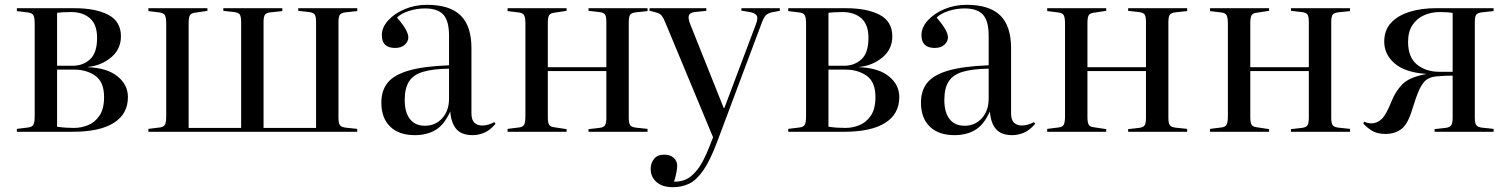

<svg xmlns="http://www.w3.org/2000/svg" viewBox="-20 -547 6265 797"><path d="M50 0V-12L98 -18Q114 -20 119 -30Q124 -40 124 -66V-447Q124 -473 119 -483Q114 -493 98 -495L50 -501V-513H288Q377 -513 429.5 -485.5Q482 -458 482 -396Q482 -343 441.5 -309Q401 -275 345 -269V-268Q425 -265 468 -230Q511 -195 511 -144Q511 -74 452.5 -37Q394 0 282 0ZM217 -274H282Q324 -274 353.5 -300.5Q383 -327 383 -390Q383 -445 353.5 -471Q324 -497 275 -497Q256 -497 240.5 -496Q225 -495 217 -494ZM288 -16Q317 -16 345.5 -27.5Q374 -39 393 -67Q412 -95 412 -144Q412 -207 375.5 -232.5Q339 -258 289 -258H217V-21Q237 -18 254 -17Q271 -16 288 -16Z M596 0V-12L644 -18Q660 -20 665 -30Q670 -40 670 -66V-447Q670 -473 665 -483Q660 -493 644 -495L596 -501V-513H841V-502L788 -494Q773 -492 768 -483Q763 -474 763 -451V-16H981V-455Q981 -478 975.5 -486.5Q970 -495 951 -497L907 -502V-513H1152V-501L1105 -496Q1086 -494 1080 -486Q1074 -478 1074 -455V-16H1292V-455Q1292 -478 1286.5 -486.5Q1281 -495 1262 -497L1218 -502V-513H1463V-501L1416 -496Q1397 -494 1391 -486Q1385 -478 1385 -455V-58Q1385 -36 1391 -27.5Q1397 -19 1416 -17L1463 -12V0Z M1702 14Q1636 14 1599.5 -21.5Q1563 -57 1563 -121Q1563 -171 1589 -203.5Q1615 -236 1676.5 -254Q1738 -272 1844 -276V-398Q1844 -460 1820.5 -486Q1797 -512 1744 -512Q1710 -512 1677.5 -501.5Q1645 -491 1628 -474Q1654 -444 1664.5 -424.5Q1675 -405 1675 -392Q1675 -375 1660.5 -361.5Q1646 -348 1620 -348Q1565 -348 1565 -401Q1565 -433 1591 -462Q1617 -491 1660 -509Q1703 -527 1752 -527Q1847 -527 1892 -483Q1937 -439 1937 -347V-77Q1937 -49 1949.5 -37.5Q1962 -26 1981 -26Q2006 -26 2032 -40L2037 -33Q2014 -6 1990 4Q1966 14 1942 14Q1897 14 1875 -10.5Q1853 -35 1849 -84Q1824 -29 1788 -7.5Q1752 14 1702 14ZM1744 -25Q1788 -25 1816 -56.5Q1844 -88 1844 -138V-262Q1777 -261 1736.5 -249Q1696 -237 1678 -209Q1660 -181 1660 -132Q1660 -81 1681.5 -53Q1703 -25 1744 -25Z M2087 0V-12L2135 -18Q2151 -20 2156 -30Q2161 -40 2161 -66V-447Q2161 -473 2156 -483Q2151 -493 2135 -495L2087 -501V-513H2332V-502L2279 -494Q2264 -492 2259 -483Q2254 -474 2254 -451V-268H2497V-455Q2497 -478 2491.5 -486.5Q2486 -495 2467 -497L2423 -502V-513H2668V-501L2621 -496Q2602 -494 2596 -486Q2590 -478 2590 -455V-58Q2590 -36 2596 -27.5Q2602 -19 2621 -17L2668 -12V0H2423V-11L2467 -16Q2486 -18 2491.5 -27Q2497 -36 2497 -58V-252H2254V-62Q2254 -39 2259 -30Q2264 -21 2279 -19L2332 -11V0Z M2773 230Q2730 230 2705.5 209Q2681 188 2681 154Q2681 130 2695 112.5Q2709 95 2737 95Q2762 95 2776.5 108Q2791 121 2791 141Q2791 151 2788.5 166Q2786 181 2778 207Q2800 208 2823.5 199.5Q2847 191 2873 159.5Q2899 128 2925 61L2940 23L2747 -441Q2735 -472 2727 -481.5Q2719 -491 2708 -494L2675 -503L2677 -513H2912V-502L2864 -497Q2845 -495 2840 -484Q2835 -473 2845 -447L2984 -99H2987L3117 -444Q3128 -472 3121 -482.5Q3114 -493 3092 -497L3057 -503L3058 -513H3217V-502L3184 -496Q3168 -492 3159 -483.5Q3150 -475 3139 -444L2958 39Q2928 119 2899.5 160Q2871 201 2840.5 215.5Q2810 230 2773 230Z M3252 0V-12L3300 -18Q3316 -20 3321 -30Q3326 -40 3326 -66V-447Q3326 -473 3321 -483Q3316 -493 3300 -495L3252 -501V-513H3490Q3579 -513 3631.5 -485.5Q3684 -458 3684 -396Q3684 -343 3643.5 -309Q3603 -275 3547 -269V-268Q3627 -265 3670 -230Q3713 -195 3713 -144Q3713 -74 3654.5 -37Q3596 0 3484 0ZM3419 -274H3484Q3526 -274 3555.5 -300.5Q3585 -327 3585 -390Q3585 -445 3555.5 -471Q3526 -497 3477 -497Q3458 -497 3442.5 -496Q3427 -495 3419 -494ZM3490 -16Q3519 -16 3547.5 -27.5Q3576 -39 3595 -67Q3614 -95 3614 -144Q3614 -207 3577.5 -232.5Q3541 -258 3491 -258H3419V-21Q3439 -18 3456 -17Q3473 -16 3490 -16Z M3942 14Q3876 14 3839.5 -21.5Q3803 -57 3803 -121Q3803 -171 3829 -203.5Q3855 -236 3916.5 -254Q3978 -272 4084 -276V-398Q4084 -460 4060.5 -486Q4037 -512 3984 -512Q3950 -512 3917.5 -501.5Q3885 -491 3868 -474Q3894 -444 3904.5 -424.5Q3915 -405 3915 -392Q3915 -375 3900.5 -361.5Q3886 -348 3860 -348Q3805 -348 3805 -401Q3805 -433 3831 -462Q3857 -491 3900 -509Q3943 -527 3992 -527Q4087 -527 4132 -483Q4177 -439 4177 -347V-77Q4177 -49 4189.5 -37.5Q4202 -26 4221 -26Q4246 -26 4272 -40L4277 -33Q4254 -6 4230 4Q4206 14 4182 14Q4137 14 4115 -10.5Q4093 -35 4089 -84Q4064 -29 4028 -7.5Q3992 14 3942 14ZM3984 -25Q4028 -25 4056 -56.5Q4084 -88 4084 -138V-262Q4017 -261 3976.5 -249Q3936 -237 3918 -209Q3900 -181 3900 -132Q3900 -81 3921.5 -53Q3943 -25 3984 -25Z M4327 0V-12L4375 -18Q4391 -20 4396 -30Q4401 -40 4401 -66V-447Q4401 -473 4396 -483Q4391 -493 4375 -495L4327 -501V-513H4572V-502L4519 -494Q4504 -492 4499 -483Q4494 -474 4494 -451V-268H4737V-455Q4737 -478 4731.5 -486.5Q4726 -495 4707 -497L4663 -502V-513H4908V-501L4861 -496Q4842 -494 4836 -486Q4830 -478 4830 -455V-58Q4830 -36 4836 -27.5Q4842 -19 4861 -17L4908 -12V0H4663V-11L4707 -16Q4726 -18 4731.5 -27Q4737 -36 4737 -58V-252H4494V-62Q4494 -39 4499 -30Q4504 -21 4519 -19L4572 -11V0Z M5003 0V-12L5051 -18Q5067 -20 5072 -30Q5077 -40 5077 -66V-447Q5077 -473 5072 -483Q5067 -493 5051 -495L5003 -501V-513H5248V-502L5195 -494Q5180 -492 5175 -483Q5170 -474 5170 -451V-268H5413V-455Q5413 -478 5407.5 -486.5Q5402 -495 5383 -497L5339 -502V-513H5584V-501L5537 -496Q5518 -494 5512 -486Q5506 -478 5506 -455V-58Q5506 -36 5512 -27.5Q5518 -19 5537 -17L5584 -12V0H5339V-11L5383 -16Q5402 -18 5407.5 -27Q5413 -36 5413 -58V-252H5170V-62Q5170 -39 5175 -30Q5180 -21 5195 -19L5248 -11V0Z M5732 9Q5701 9 5680.5 -1.5Q5660 -12 5639 -34L5643 -42Q5657 -35 5673 -35Q5696 -35 5715 -52.5Q5734 -70 5757 -128Q5773 -168 5800.5 -196.5Q5828 -225 5892 -238L5902 -240Q5813 -246 5769.5 -283.5Q5726 -321 5726 -374Q5726 -422 5754.5 -452.5Q5783 -483 5831.5 -498Q5880 -513 5941 -513H6180V-501L6133 -496Q6114 -494 6108 -486Q6102 -478 6102 -455V-58Q6102 -36 6108 -27.5Q6114 -19 6133 -17L6180 -12V0H5935V-11L5979 -16Q5998 -18 6004 -27Q6010 -36 6010 -58V-233Q5996 -233 5980 -232.5Q5964 -232 5943 -230Q5918 -228 5901.5 -216Q5885 -204 5871.5 -174.5Q5858 -145 5841 -89Q5823 -30 5796 -10.5Q5769 9 5732 9ZM5955 -249H6010V-493Q6002 -495 5988.5 -496Q5975 -497 5957 -497Q5922 -497 5892 -484Q5862 -471 5843.5 -443.5Q5825 -416 5825 -373Q5825 -309 5862 -279Q5899 -249 5955 -249Z"/></svg>

Font: Display Regular
Style: Regular
Weight: 400
Designer: Latin by Veronika Burian and Jose Scaglione. Greek by Irene Vlachou. Cyrillic by Vera Evstafieva.
Foundry: TypeTogether
Version: Version 3.002